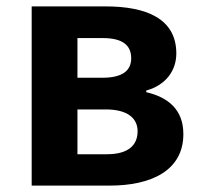

<svg xmlns="http://www.w3.org/2000/svg" viewBox="-20 -580 633 600"><path d="M79 0H323C451 0 553 -46 553 -161C553 -238 505 -276 437 -292V-297C501 -315 531 -362 531 -413C531 -523 435 -560 310 -560H79ZM222 -337V-461H301C364 -461 390 -438 390 -398C390 -360 364 -337 299 -337ZM222 -98V-238H311C379 -238 410 -210 410 -170C410 -127 382 -98 314 -98Z"/></svg>

Font: Noto Sans JP
Style: Bold
Weight: 700
Designer: Ryoko NISHIZUKA 西塚涼子 (kana, bopomofo & ideographs); Paul D. Hunt (Latin, Greek & Cyrillic); Sandoll Communications 산돌커뮤니
Foundry: Adobe
Version: Version 2.004;hotconv 1.0.118;makeotfexe 2.5.65603